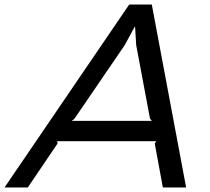

<svg xmlns="http://www.w3.org/2000/svg" viewBox="-74 -830 929 850"><path d="M244 -295H598L590 -305L529 -630L524 -711H522L478 -630L256 -305ZM598 -810 750 0H647L611 -195L618 -205H179L181 -195L49 0H-54L498 -810Z"/></svg>

Font: Sinkin Sans 400 Italic
Style: Italic
Weight: 400
Italic angle: -112°
Designer: Keith Bates
Foundry: K-Type
Version: Sinkin Sans (version 1.0)  by Keith Bates   •   © 2014   www